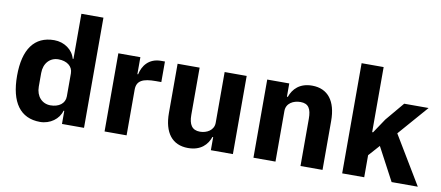

<svg xmlns="http://www.w3.org/2000/svg" viewBox="-67 -999 2916 1270"><g transform="rotate(10 1390.5 -364.0)"><path d="M391 0H539V-740H391V-437H386C371 -495 313 -537 245 -537C112 -537 43 -441 43 -263C43 -85 112 12 245 12C313 12 371 -31 386 -88H391ZM294 -108C238 -108 197 -151 197 -217V-308C197 -374 238 -417 294 -417C350 -417 391 -388 391 -340V-185C391 -137 350 -108 294 -108Z M825 0V-307C825 -368 867 -387 953 -387H990V-525H964C882 -525 842 -469 830 -411H825V-525H677V0Z M1391 0H1539V-525H1391V-184C1391 -134 1344 -108 1298 -108C1244 -108 1223 -144 1223 -208V-525H1075V-195C1075 -63 1132 12 1239 12C1325 12 1368 -35 1386 -88H1391Z M1825 0V-340C1825 -392 1872 -417 1920 -417C1974 -417 1993 -384 1993 -317V0H2141V-329C2141 -461 2084 -537 1977 -537C1894 -537 1850 -491 1831 -436H1825V-525H1677V0Z M2273 0H2421V-148L2487 -222L2605 0H2781L2586 -324L2761 -525H2597L2492 -400L2427 -303H2421V-740H2273Z"/></g></svg>

Font: IBM Plex Thai Looped
Style: Bold
Weight: 700
Designer: Mike Abbink, Paul van der Laan, Pieter van Rosmalen, Ben Mitchell, Mark Frömberg
Foundry: Bold Monday
Version: Version 1.0